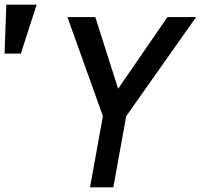

<svg xmlns="http://www.w3.org/2000/svg" viewBox="-182 -800 858 820"><path d="M257.5 -304 106 -727H225L322.5 -421L533 -727H655.5L357 -304L302 0H202.5ZM-25.5 -780 -93 -571H-162.5L-155 -780Z"/></svg>

Font: JuliaMono Medium
Style: Italic
Weight: 500
Italic angle: -9°
Monospace: yes
Designer: cormullion
Foundry: corm
Version: Version 0.054; ttfautohint (v1.8.4)